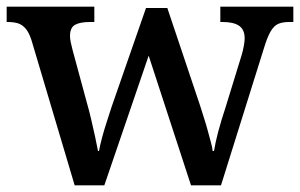

<svg xmlns="http://www.w3.org/2000/svg" viewBox="-20 -556 900 576"><path d="M74 -437Q67 -458 57.5 -469.5Q48 -481 35.5 -485.5Q23 -490 3 -490H0V-536H263V-490H250Q220 -490 205 -481.5Q190 -473 190 -448Q190 -440 192.5 -428Q195 -416 198 -405L240 -250Q247 -226 253.5 -198Q260 -170 265.5 -145Q271 -120 274 -103H277Q280 -120 286 -142.5Q292 -165 300 -189.5Q308 -214 315 -236L418 -532H482L581 -237Q586 -220 592 -202Q598 -184 603 -165Q608 -146 612.5 -130Q617 -114 618 -103H622Q626 -128 634.5 -160.5Q643 -193 657 -235L705 -391Q709 -404 711.5 -418.5Q714 -433 714 -441Q714 -467 697.5 -478.5Q681 -490 648 -490H641V-536H860V-490H847Q828 -490 815 -484.5Q802 -479 792 -462Q782 -445 772 -412L643 0H553L426 -389L293 0H204Z"/></svg>

Font: Noto Rashi Hebrew Medium
Style: Regular
Weight: 500
Version: Version 1.006